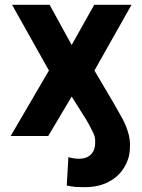

<svg xmlns="http://www.w3.org/2000/svg" viewBox="-20 -566 593 799"><path d="M24.4 0Q64.5 -68.4 183.6 -272.5Q145.5 -340.8 30.3 -545.9Q69.3 -545.9 186.5 -545.9Q210 -503.9 278.3 -378.9Q301.8 -419.9 372.1 -545.9Q411.1 -545.9 527.3 -545.9Q489.3 -477.5 373 -272.5Q392.6 -239.3 453.1 -136.7Q466.8 -113.3 483.4 -83Q501 -53.7 511.7 -19.5Q523.4 14.6 520.5 53.7Q518.6 95.7 496.1 131.8Q473.6 168.9 432.6 190.4Q391.6 212.9 331.1 212.9Q311.5 212.9 293.9 211.9Q277.3 210 257.8 206.1Q259.8 167 264.6 87.9Q273.4 90.8 286.1 92.8Q298.8 94.7 308.6 94.7Q327.1 94.7 342.8 87.9Q358.4 80.1 367.2 65.4Q376 49.8 376 27.3Q377 14.6 374 2Q370.1 -10.7 361.3 -26.4Q353.5 -43 339.8 -66.4Q319.3 -98.6 278.3 -164.1Q253.9 -123 180.7 0Q141.6 0 24.4 0Z"/></svg>

Font: DeepSea
Style: Bold
Weight: 700
Designer: Stem
Version: Version 3.019;git-0a5106e0b